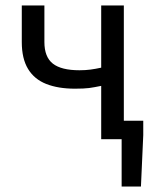

<svg xmlns="http://www.w3.org/2000/svg" viewBox="-20 -506 560 698"><path d="M422.2 172V0H383.4V-67H500.8V-14.9L492.4 172ZM347.9 0V-193.8Q322.3 -188.5 304 -186Q285.7 -183.6 252.5 -183.6Q191.4 -183.6 148 -200.8Q104.7 -217.9 81.9 -255.5Q59.2 -293 59.2 -353V-486.1H141.4V-353Q141.4 -298.9 172.1 -274.7Q202.9 -250.6 269 -250.6Q291.3 -250.6 309.2 -253.1Q327.2 -255.5 347.9 -260V-486.1H430.2V0Z"/></svg>

Font: Source Sans 3
Style: Regular
Weight: 200
Designer: Paul D. Hunt
Foundry: Adobe
Version: Version 3.046;hotconv 1.0.118;makeotfexe 2.5.65603